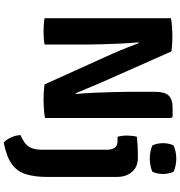

<svg xmlns="http://www.w3.org/2000/svg" viewBox="12 -762 970 1034"><g transform="rotate(90 497.0 -245.0)"><path d="M78 -680.5Q96 -684.5 124.8 -686.5Q153.5 -688.5 168.5 -688.5Q183.5 -688.5 208 -687.5Q232.5 -686.5 257 -683L218.5 -509L208 -506Q212 -464.5 214.5 -412.2Q217 -360 218.5 -307.8Q220 -255.5 220 -214.5V0Q201.5 3.5 183.2 4.5Q165 5.5 150.5 5.5Q137 5.5 116.5 4.5Q96 3.5 78 0ZM269 -366.5Q252 -405 237.5 -441.8Q223 -478.5 212 -507.5L141.5 -589.5L257 -683L419 -317.5Q438 -274 454.5 -234.2Q471 -194.5 482.5 -166.5L559.5 -83L434.5 0ZM615.5 -682.5V-2.5Q597 1.5 568 3.5Q539 5.5 523.5 5.5Q508 5.5 483.8 4.5Q459.5 3.5 434.5 0L475 -165L486 -168.5Q482 -214 479.5 -268Q477 -322 475.8 -372.2Q474.5 -422.5 474.5 -457V-597Q474.5 -648 495 -668.8Q515.5 -689.5 559.5 -689.5H608.5ZM933 -18Q933 53 918.2 100.5Q903.5 148 863.8 176.5Q824 205 748 220Q732.5 207 720.5 181.2Q708.5 155.5 707.5 129.5Q736.5 117 753.8 102.8Q771 88.5 778.8 66.2Q786.5 44 786.5 7V-336Q786.5 -361 776.2 -377Q766 -393 739.5 -393H716.5Q710 -417.5 710 -443.5Q710 -456 711.5 -470.2Q713 -484.5 716.5 -497.5Q742 -500 768 -501.2Q794 -502.5 809.5 -502.5H830Q878 -502.5 905.5 -471.2Q933 -440 933 -387ZM751 -638Q751 -668 762.5 -694Q775 -700.5 794.8 -705Q814.5 -709.5 834 -709.5Q853 -709.5 873.8 -705Q894.5 -700.5 905.5 -694Q911 -681.5 914 -666.2Q917 -651 917 -638Q917 -608.5 905.5 -581.5Q894.5 -575 873.8 -570.8Q853 -566.5 834 -566.5Q814.5 -566.5 794 -570.8Q773.5 -575 762.5 -581.5Q751 -608.5 751 -638Z"/></g></svg>

Font: Signika Negative
Style: Bold
Weight: 700
Designer: Anna Giedry
Foundry: Anna Giedry
Version: Version 2.001